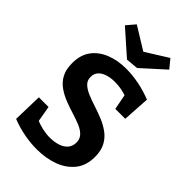

<svg xmlns="http://www.w3.org/2000/svg" viewBox="-281 -1051 1163 1163"><g transform="rotate(45 300.5 -469.0)"><path d="M195 -527Q195 -498 215 -479Q235 -460 267 -446.5Q299 -433 338 -420.5Q377 -408 415 -392.5Q453 -377 485.5 -353.5Q518 -330 537.5 -294Q557 -258 557 -204Q557 -130 518.5 -82Q480 -34 416 -10.5Q352 13 274 13Q221 13 165.5 2.5Q110 -8 56 -29L61 -219H144L165 -98L152 -122Q182 -108 215.5 -100.5Q249 -93 281 -93Q318 -93 349 -103Q380 -113 398 -134Q416 -155 416 -186Q416 -217 397 -237Q378 -257 345.5 -270.5Q313 -284 275 -295.5Q237 -307 198.5 -322Q160 -337 127.5 -360Q95 -383 76 -418.5Q57 -454 57 -508Q57 -579 91 -624.5Q125 -670 183 -693Q241 -716 314 -716Q366 -716 422 -705Q478 -694 534 -672L523 -497H438L417 -606L433 -590Q408 -600 379.5 -605.5Q351 -611 322 -611Q288 -611 259 -602.5Q230 -594 212.5 -575.5Q195 -557 195 -527ZM456 -951 501 -896 356 -765 277 -758 121 -896 168 -951 363 -831 266 -832Z"/></g></svg>

Font: Bitter Thin
Style: Bold
Weight: 700
Version: Version 3.021